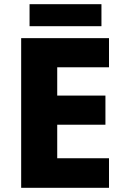

<svg xmlns="http://www.w3.org/2000/svg" viewBox="-20 -896 590 916"><path d="M464 -876H121V-771H464ZM500 0V-141H253V-301H483V-440H253V-575H500V-714H81V0Z"/></svg>

Font: Noto Sans Thai Looped ExtraBold
Style: Regular
Weight: 800
Designer: Cadson Demak Team
Foundry: Cadson Demak Co., Ltd.
Version: Version 1.001